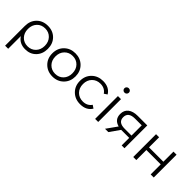

<svg xmlns="http://www.w3.org/2000/svg" viewBox="140 -1840 3131 3131"><g transform="rotate(45 1706.0 -274.0)"><path d="M343 -530Q460 -530 533.5 -455.5Q607 -381 607 -262Q607 -144 535 -69.5Q463 5 349 5Q214 5 148 -98V194H77V-261Q77 -380 151 -455Q225 -530 343 -530ZM341 -57Q427 -57 482 -114.5Q537 -172 537 -262Q537 -352 482 -410Q427 -468 341 -468Q255 -468 201 -411Q147 -354 147 -263Q147 -172 201.5 -114.5Q256 -57 341 -57Z M1168.5 -70.5Q1093 5 977 5Q861 5 785 -70.5Q709 -146 709 -263Q709 -380 785 -455Q861 -530 977 -530Q1093 -530 1168.5 -455Q1244 -380 1244 -263Q1244 -146 1168.5 -70.5ZM836.5 -115Q892 -58 977 -58Q1062 -58 1117 -115Q1172 -172 1172 -263Q1172 -354 1117 -411Q1062 -468 977 -468Q892 -468 836.5 -411Q781 -354 781 -263Q781 -172 836.5 -115Z M1616 5Q1498 5 1421.5 -70.5Q1345 -146 1345 -263Q1345 -380 1421.5 -455Q1498 -530 1616 -530Q1759 -530 1822 -426L1769 -390Q1716 -468 1616 -468Q1529 -468 1473 -411Q1417 -354 1417 -263Q1417 -171 1473 -114.5Q1529 -58 1616 -58Q1717 -58 1769 -135L1822 -99Q1758 5 1616 5Z M1943 -692Q1943 -712 1958 -727Q1973 -742 1995 -742Q2017 -742 2032 -727.5Q2047 -713 2047 -693Q2047 -671 2032 -656Q2017 -641 1995 -641Q1973 -641 1958 -656Q1943 -671 1943 -692ZM1959 0V-526H2030V0Z M2415 -526H2636V0H2571V-174H2406H2386L2264 0H2187L2318 -184Q2191 -218 2191 -346Q2191 -434 2251 -480Q2311 -526 2415 -526ZM2263 -344Q2263 -227 2412 -227H2571V-463H2417Q2263 -463 2263 -344Z M2838 0V-526H2909V-293H3240V-526H3311V0H3240V-232H2909V0Z"/></g></svg>

Font: Montserrat Alternates
Style: Regular
Weight: 400
Designer: Julieta Ulanovsky
Foundry: Julieta Ulanovsky
Version: Version 7.200;PS 007.200;hotconv 1.0.88;makeotf.lib2.5.64775